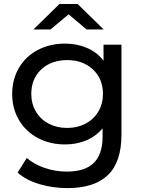

<svg xmlns="http://www.w3.org/2000/svg" viewBox="-20 -757 730 977"><path d="M42 -278.8Q42 -354 76.9 -412.6Q111.8 -471.2 173.3 -503.2Q234.9 -535.2 311 -535.2Q371.1 -535.2 422.6 -513.2Q474.1 -491.2 506.8 -448.2V-529.8H598.1V-71.8Q598.1 67.4 529.1 133.8Q460 200.2 323.2 200.2Q248 200.2 179.9 179.7Q111.8 159.2 69.8 121.1L116.2 46.9Q153.3 79.1 207.8 97.7Q262.2 116.2 319.8 116.2Q412.6 116.2 457.3 72Q502 27.8 502 -62V-104Q467.8 -63 418.5 -42.5Q369.1 -22 311 -22Q234.9 -22 173.3 -54.4Q111.8 -86.9 76.9 -145.5Q42 -204.1 42 -278.8ZM139.2 -278.8Q139.2 -229 162.6 -189.5Q186 -149.9 227.5 -127.9Q269 -106 321.8 -106Q374 -106 415.5 -127.9Q457 -149.9 480.5 -189.5Q503.9 -229 503.9 -278.8Q503.9 -356 452.9 -403.6Q401.9 -451.2 321.8 -451.2Q240.7 -451.2 189.9 -403.6Q139.2 -356 139.2 -278.8ZM149.9 -606.9 282.7 -736.8H375L507.8 -606.9H420.9L329.1 -684.1L236.8 -606.9Z"/></svg>

Font: Montserrat Medium
Style: Regular
Weight: 500
Designer: Julieta Ulanovsky
Foundry: Julieta Ulanovsky
Version: Version 7.200